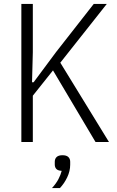

<svg xmlns="http://www.w3.org/2000/svg" viewBox="-20 -718 592 971"><path d="M248 -362 146 -234V0H88V-698H146V-454L142 -302H150L263 -454L454 -698H520L285 -401L531 0H463ZM296 67Q316 67 325.5 76Q335 85 335 100V115Q335 147 320 178.5Q305 210 283 233H243Q264 210 275.5 188Q287 166 292 146Q273 145 265 136.5Q257 128 257 114V100Q257 85 266.5 76Q276 67 296 67Z"/></svg>

Font: IBM Plex Sans Cond Light
Style: Regular
Weight: 300
Width: 3
Designer: Mike Abbink, Paul van der Laan, Pieter van Rosmalen
Foundry: Bold Monday
Version: Version 1.3